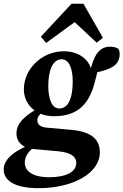

<svg xmlns="http://www.w3.org/2000/svg" viewBox="-49 -773 661 1028"><path d="M39 -57C39 -15.8 70.4 19 125.3 24.4L263.2 37C332.6 44 359.4 66.2 359.4 99.5C359.4 146.9 306 176 213.5 176C132.5 176 83.7 147 83.7 98.4C83.7 61.1 107.4 32.7 142.6 8.3L124.1 -2.3C49.3 23.5 -29.3 71.1 -29.3 133.6C-29.3 199.8 39.9 234.5 157.9 234.5C344.8 234.5 485.6 152.1 485.6 43.5C485.6 -20 449.2 -67.1 335 -77.5L199 -89.8C160.9 -93.3 151.1 -112 151.1 -128.3C151.1 -142.7 153.6 -152.9 191.3 -185.8L171.4 -203C90.5 -157.5 39 -119.1 39 -57ZM269 -192.1C225.7 -191.8 209.5 -250.4 209.5 -312.3C209.5 -398.8 234.1 -455.2 281.3 -455.7C316.8 -456 340.3 -412.7 340.3 -339.3C340.3 -227.1 306.3 -192.3 269 -192.1ZM78.7 -294.3C78.7 -221.7 134.8 -150.7 240.4 -150.7C373.2 -150.7 431.5 -223.1 460.1 -339.1C467.3 -367.3 472.9 -392.1 481.7 -415.3L458.7 -383.3C548 -402.1 591.7 -423.7 591.7 -485.4C591.7 -497.8 588.4 -505.2 584.1 -511.9C572 -519.5 559.2 -523 540.7 -523C489.1 -523 452 -488.6 430.7 -374.7L442.7 -373.6C442.9 -438.1 387.2 -498.5 293.4 -498.5C174.5 -498.5 78.7 -403.3 78.7 -294.3ZM468.6 -544.6 502.1 -570.6 397.8 -753.1H334.1L169.7 -576.4L198.1 -543.1L398.4 -689.3H313.4L468.6 -544.6Z"/></svg>

Font: Source Serif Variable
Style: Italic
Weight: 389
Italic angle: -12°
Designer: Frank Grießhammer
Foundry: Adobe Systems Incorporated
Version: Version 3.001;hotconv 1.0.111;makeotfexe 2.5.65597